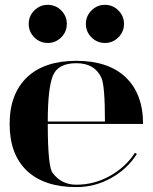

<svg xmlns="http://www.w3.org/2000/svg" viewBox="-20 -762 626 787"><path d="M120.6 -608.9Q97.7 -631.8 97.7 -664.1Q97.7 -696.3 120.6 -719.2Q143.6 -742.2 175.8 -742.2Q208 -742.2 231 -719.2Q253.9 -696.3 253.9 -664.1Q253.9 -631.8 231 -608.9Q208 -585.9 175.8 -585.9Q143.6 -585.9 120.6 -608.9ZM355 -608.9Q332 -631.8 332 -664.1Q332 -696.3 355 -719.2Q377.9 -742.2 410.2 -742.2Q442.4 -742.2 465.3 -719.2Q488.3 -696.3 488.3 -664.1Q488.3 -631.8 465.3 -608.9Q442.4 -585.9 410.2 -585.9Q377.9 -585.9 355 -608.9ZM293 4.9Q161.1 4.9 89.8 -62.5Q19.5 -129.9 19.5 -253.9Q19.5 -377 90.8 -445.3Q162.1 -512.7 293 -512.7Q423.8 -512.7 495.1 -445.3Q566.4 -377 566.4 -253.9H175.8Q175.8 -81.1 195.3 -53.7Q231.4 -4.9 293 -4.9Q366.2 -4.9 430.7 -41Q495.1 -77.1 533.2 -135.7L541 -130.9Q502 -69.3 435.5 -32.2Q369.1 4.9 293 4.9ZM175.8 -263.7H410.2Q410.2 -412.1 395.5 -443.4Q368.2 -502.9 293 -502.9Q218.8 -502.9 197.3 -453.1Q175.8 -401.4 175.8 -263.7Z"/></svg>

Font: spinweradBold
Style: Regular
Weight: 700
Width: 7
Version: Version 0.3 ; ttfautohint (v1.2) -l 8 -r 50 -G 200 -x 14 -D 